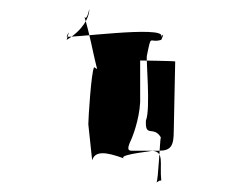

<svg xmlns="http://www.w3.org/2000/svg" viewBox="-20 -370 496 400"><path d="M119 -287C117 -282 129 -318 119 -294C117 -289 326 -318 316 -294C314 -289 326 -310 316 -287C290 -279 296 -302 286 -254C284 -248 294 -142 284 -119C282 -82 300 -109 315 -84C313 -78 310 5 306 10C311 8 310 6 316 6C312 -30 324 -56 294 -56C312 -56 224 -49 238 -40C200 -54 178 -56 172 -36L164 -111C164 -123 170 -219 176 -230C186 -224 182 -224 178 -244C174 -260 167 -298 156 -335C162 -324 167 -360 166 -348C165 -334 154 -308 119 -287ZM251 -74C244 -58 248 -56 255 -56H311C336 -56 342 -66 342 -97L345 -242C345 -243 272 -244 272 -244V-157C270 -120 256 -84 251 -74Z"/></svg>

Font: Zinc
Style: Regular
Weight: 400
Version: Version 1